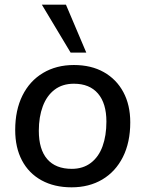

<svg xmlns="http://www.w3.org/2000/svg" viewBox="-20 -794 621 821"><path d="M286 7Q212 7 157.5 -23Q103 -53 74 -108Q45 -163 45 -238Q45 -323 76 -385.5Q107 -448 164 -482Q221 -516 296 -516Q370 -516 424 -485.5Q478 -455 507.5 -400Q537 -345 537 -271Q537 -185 505.5 -122.5Q474 -60 417.5 -26.5Q361 7 286 7ZM287 -72Q335 -72 368.5 -97.5Q402 -123 418.5 -168.5Q435 -214 435 -274Q435 -352 399 -394Q363 -436 296 -436Q247 -436 213.5 -410.5Q180 -385 163 -339.5Q146 -294 146 -235Q146 -155 182 -113.5Q218 -72 287 -72ZM282 -569 159 -774H262L349 -569Z"/></svg>

Font: Muli SemiBold
Style: Italic
Weight: 600
Italic angle: -4.541°
Designer: Vernon Adams
Foundry: Vernon Adams
Version: Version 2.100; ttfautohint (v1.8.1.43-b0c9)